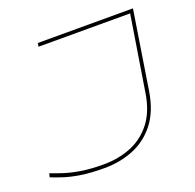

<svg xmlns="http://www.w3.org/2000/svg" viewBox="-130 -830 988 971"><g transform="rotate(-20 364.0 -345.0)"><path d="M-5 -41 0 -61Q29 -50 65.5 -38Q102 -26 153 -17.5Q204 -9 275 -9Q353 -9 420.5 -35.5Q488 -62 534.5 -121Q581 -180 596 -275L661 -681H168L171 -700H683L616 -275Q599 -173 549 -110Q499 -47 427 -18.5Q355 10 272 10Q199 10 147.5 2Q96 -6 59.5 -18Q23 -30 -5 -41Z"/></g></svg>

Font: Georama Extra Expanded Thin
Style: Italic
Weight: 100
Width: 8
Italic angle: -9°
Designer: Jean-Baptiste Levee
Foundry: Production Type
Version: Version 1.000